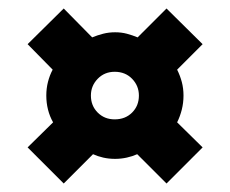

<svg xmlns="http://www.w3.org/2000/svg" viewBox="-20 -527 542 452"><path d="M45 -423 130 -507 197 -439Q209 -444 222.5 -447.5Q236 -451 251 -451Q266 -451 279 -447.5Q292 -444 304 -439L372 -507L457 -423L397 -363Q404 -349 408 -334Q412 -319 412 -302Q412 -285 408 -269Q404 -253 397 -239L457 -180L372 -95L303 -164Q292 -159 278.5 -156Q265 -153 251 -153Q236 -153 223 -156Q210 -159 199 -164L130 -95L45 -180L105 -239Q97 -253 93 -269Q89 -285 89 -302Q89 -319 93 -334.5Q97 -350 104 -363ZM250 -246Q275 -246 291 -262Q307 -278 307 -302Q307 -325 291 -341.5Q275 -358 250 -358Q226 -358 210 -341.5Q194 -325 194 -302Q194 -278 210 -262Q226 -246 250 -246Z"/></svg>

Font: Georama SemiExpanded
Style: Bold
Weight: 700
Width: 6
Designer: Jean-Baptiste Levee
Foundry: Production Type
Version: Version 1.001